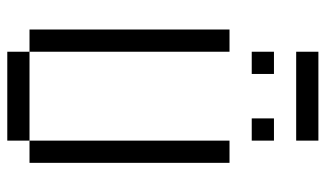

<svg xmlns="http://www.w3.org/2000/svg" viewBox="-208 -708 915 540"><g transform="rotate(90 250.0 -437.5)"><path d="M375 -812.5H125V-875H375ZM62.5 -625H125V-62.5H62.5ZM125 -62.5H375V0H125ZM125 -750H187.5V-687.5H125ZM312.5 -750H375V-687.5H312.5ZM375 -625H437.5V-62.5H375Z"/></g></svg>

Font: ChillBitmapSE 16px
Style: Regular
Weight: 400
Designer: Designed by Warren2060
Foundry: ChillType
Version: Version 1.000